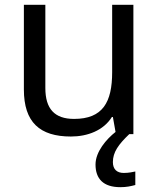

<svg xmlns="http://www.w3.org/2000/svg" viewBox="-20 -556 658 796"><path d="M448 116C448 75 471 43 516 0H533V-536H445V-257C445 -132 406 -63 287 -63C206 -63 168 -105 168 -191V-536H79V-185C79 -49 145 10 274 10C343 10 409 -15 444 -71H448L459 -9C421 21 376 73 376 126C376 185 408 220 479 220C505 220 522 216 541 211V155C530 157 515 161 493 161C465 161 448 146 448 116Z"/></svg>

Font: Noto Sans Arabic UI
Style: Regular
Weight: 400
Designer: Monotype Design Team, Nadine Chahine and Nizar Qandah
Foundry: Monotype Imaging Inc.
Version: Version 2.010